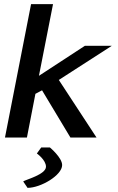

<svg xmlns="http://www.w3.org/2000/svg" viewBox="-20 -664 571 927"><path d="M4 0H110L151 -211L183 -228L320 0H446L264 -278L520 -443H390L168 -298L236 -644H130ZM92 212 113 243C177 243 280 182 280 133C280 97 221 48 221 48H179L158 77C158 77 202 108 202 141C202 179 101 204 92 212Z"/></svg>

Font: KpSans
Style: BoldItalic
Weight: 700
Italic angle: -11°
Version: Version 0.66